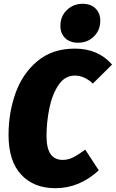

<svg xmlns="http://www.w3.org/2000/svg" viewBox="-20 -971 610 1011"><path d="M570 -631 469 -531Q424 -573 374 -573Q321 -573 287.5 -522.5Q254 -472 239.5 -399Q225 -326 225 -255Q225 -190 246.5 -159.5Q268 -129 310 -129Q339 -129 365.5 -142.5Q392 -156 429 -183L500 -74Q398 20 272 20Q158 20 91.5 -51.5Q25 -123 25 -260Q25 -379 62.5 -482.5Q100 -586 178.5 -650.5Q257 -715 374 -715Q497 -715 570 -631ZM298 -835Q298 -885 332 -918Q366 -951 415 -951Q458 -951 483 -926.5Q508 -902 508 -862Q508 -812 474.5 -779Q441 -746 391 -746Q348 -746 323 -770.5Q298 -795 298 -835Z"/></svg>

Font: Fira Sans Condensed Black
Style: Italic
Weight: 900
Width: 3
Italic angle: -8°
Designer: Carrois Corporate & Edenspiekermann AG
Foundry: Carrois Corporate GbR & Edenspiekermann AG
Version: Version 4.203